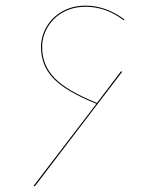

<svg xmlns="http://www.w3.org/2000/svg" viewBox="-20 -658 569 679"><path d="M129 -491Q129 -428 172.5 -382.5Q216 -337 323 -294L408 -406L412 -404L103 1L99 -1L321 -291Q212 -335 168.5 -381Q125 -427 125 -491Q125 -529 144.5 -563Q164 -597 200 -617.5Q236 -638 283 -638Q321 -638 356.5 -624.5Q392 -611 420 -589L418 -586Q355 -634 283 -634Q237 -634 202 -614Q167 -594 148 -561Q129 -528 129 -491Z"/></svg>

Font: FiraGO Four
Style: Regular
Weight: 100
Designer: bBox Type
Foundry: bBox Type GmbH
Version: Version 1.001